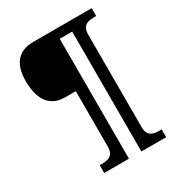

<svg xmlns="http://www.w3.org/2000/svg" viewBox="-203 -886 1033 1122"><g transform="rotate(-30 313.5 -324.5)"><path d="M419.9 -698.2H335.9V110.8H168.9V58.1H182.1Q199.2 58.1 214.1 55.9Q229 53.7 240 46.1Q251 38.6 257.6 24.4Q264.2 10.3 264.2 -13.2V-386.2H192.9Q148.9 -386.2 119.6 -402.1Q90.3 -418 72.8 -445.1Q55.2 -472.2 47.6 -507.6Q40 -543 40 -582Q40 -622.1 48.3 -654.8Q56.6 -687.5 75.2 -710.9Q93.8 -734.4 123 -747.1Q152.3 -759.8 194.8 -759.8H586.9V-707H574.2Q557.1 -707 542.2 -704.6Q527.3 -702.1 516.1 -694.6Q504.9 -687 498.5 -672.9Q492.2 -658.7 492.2 -634.8V-13.2Q492.2 10.3 498.5 24.4Q504.9 38.6 516.1 46.1Q527.3 53.7 542.2 55.9Q557.1 58.1 574.2 58.1H586.9V110.8H419.9Z"/></g></svg>

Font: Droid Serif
Style: Bold
Weight: 700
Designer: Monotype Design team
Foundry: Monotype Imaging Inc.
Version: Version 1.03